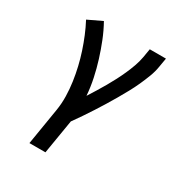

<svg xmlns="http://www.w3.org/2000/svg" viewBox="-173 -666 946 998"><g transform="rotate(30 300.0 -166.5)"><path d="M145 205 181 -14Q188 -57 187 -100Q186 -143 180 -185Q174 -227 164.5 -267.5Q155 -308 142 -347.5Q129 -387 113.5 -424.5Q98 -462 79 -498L163 -538Q187 -495 205.5 -448.5Q224 -402 239 -354Q254 -306 264.5 -256.5Q275 -207 279 -156Q295 -181 311 -207Q327 -233 342 -259Q357 -285 371 -312Q385 -339 397 -366Q409 -393 419 -421Q429 -449 434 -477L443 -530H540L531 -477Q526 -445 514 -413.5Q502 -382 488 -351Q474 -320 457.5 -290Q441 -260 424 -230.5Q407 -201 389 -172Q371 -143 352.5 -114Q334 -85 314.5 -56.5Q295 -28 275 0L241 205Z"/></g></svg>

Font: Iosevka Slab MdExObl
Style: Regular
Weight: 500
Width: 7
Italic angle: -9°
Monospace: yes
Designer: Belleve Invis
Foundry: Belleve Invis
Version: Version 11.1.1; ttfautohint (v1.8.3)